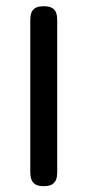

<svg xmlns="http://www.w3.org/2000/svg" viewBox="-20 -602 287 631"><path d="M123.2 9.8Q105.2 9.8 96 3.8Q86.8 -2.2 83.1 -12.5Q79.5 -22.8 79.5 -35V-537.8Q79.5 -550 83.1 -560.1Q86.8 -570.2 96.4 -575.9Q106 -581.5 124.2 -581.5Q142.5 -581.5 152 -575.4Q161.5 -569.2 164.8 -559.5Q168 -549.8 168 -536.8V-34Q168 -21.8 164.4 -12Q160.8 -2.2 151.5 3.8Q142.2 9.8 123.2 9.8Z"/></svg>

Font: Fredoka Light
Style: Regular
Weight: 300
Designer: Ben Nathan
Foundry: Milena B. Brandão, Ben Nathan
Version: Version 2.001